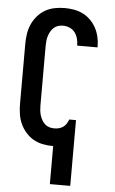

<svg xmlns="http://www.w3.org/2000/svg" viewBox="-62 -785 625 1041"><g transform="rotate(5 250.0 -264.0)"><path d="M250 215V8H247Q220 8 192.5 2.5Q165 -3 141.5 -16.5Q118 -30 99.5 -51.5Q81 -73 70 -98Q59 -123 55 -150.5Q51 -178 51 -205V-530Q51 -557 55 -584.5Q59 -612 70 -637Q81 -662 99.5 -683.5Q118 -705 141.5 -718.5Q165 -732 192.5 -737.5Q220 -743 247 -743Q273 -743 298.5 -738.5Q324 -734 347 -722.5Q370 -711 388.5 -692.5Q407 -674 419 -651.5Q431 -629 437 -603.5Q443 -578 443 -552V-546H332V-549Q332 -567 327 -585Q322 -603 311 -617.5Q300 -632 282.5 -639.5Q265 -647 247 -647Q233 -647 220 -643Q207 -639 197 -630Q187 -621 180 -609Q173 -597 169 -584Q165 -571 163.5 -557.5Q162 -544 162 -530V-205Q162 -191 163.5 -177.5Q165 -164 169 -151Q173 -138 180 -126Q187 -114 197 -105Q207 -96 220 -92Q233 -88 247 -88Q260 -88 272.5 -91Q285 -94 295.5 -101.5Q306 -109 313 -120Q320 -131 324 -143H361V215Z"/></g></svg>

Font: Iosevka Term Curly
Style: Bold
Weight: 700
Designer: Belleve Invis
Foundry: Belleve Invis
Version: Version 32.3.0